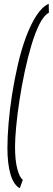

<svg xmlns="http://www.w3.org/2000/svg" viewBox="-20 -769 277 1009"><path d="M19 8Q19 -48 25 -120.5Q31 -193 43.5 -272.5Q56 -352 74 -430Q92 -508 116.5 -574Q141 -640 171 -686.5Q201 -733 236 -749L237 -702Q211 -689 188 -643.5Q165 -598 145.5 -533Q126 -468 110 -393Q94 -318 82.5 -243Q71 -168 65 -104Q59 -40 59 2Q59 74 71 119Q83 164 100 176L84 220Q52 203 35.5 148Q19 93 19 8Z"/></svg>

Font: Georama ExtraCondensed Light
Style: Italic
Weight: 300
Width: 2
Italic angle: -9°
Designer: Jean-Baptiste Levee
Foundry: Production Type
Version: Version 1.000